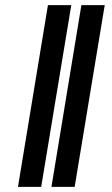

<svg xmlns="http://www.w3.org/2000/svg" viewBox="-20 -731 439 751"><path d="M258.8 -710.9 141.1 0H50.3L167.5 -710.9ZM389.6 -710.9 272 0H181.2L298.3 -710.9Z"/></svg>

Font: Inter 18pt ExtraBold
Style: Italic
Weight: 800
Italic angle: -9.3988°
Designer: Rasmus Andersson
Foundry: rsms
Version: Version 4.001;git-66647c0bb